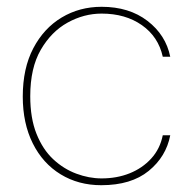

<svg xmlns="http://www.w3.org/2000/svg" viewBox="-20 -533 568 565"><path d="M278 12Q211 12 158.5 -20Q106 -52 76.5 -111Q47 -170 47 -249Q47 -332 78 -391Q109 -450 161.5 -481.5Q214 -513 279 -513Q360 -513 414 -471.5Q468 -430 481 -366H459Q446 -425 397.5 -459Q349 -493 279 -493Q227 -493 179 -466.5Q131 -440 100 -386.5Q69 -333 69 -250Q69 -185 87.5 -139Q106 -93 136.5 -64.5Q167 -36 204.5 -22Q242 -8 279 -8Q324 -8 361.5 -23Q399 -38 425 -66.5Q451 -95 459 -135H481Q469 -72 417.5 -30Q366 12 278 12Z"/></svg>

Font: DM Sans 17pt Thin
Style: Regular
Weight: 250
Version: Version 4.004;gftools[0.9.30]